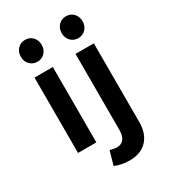

<svg xmlns="http://www.w3.org/2000/svg" viewBox="-229 -873 1041 1180"><g transform="rotate(-30 291.0 -283.0)"><path d="M81 -535H211V0H81ZM220 -687Q220 -654 199 -632Q178 -610 146 -610Q114 -610 93 -632Q72 -654 72 -687Q72 -721 93 -743Q114 -765 146 -765Q178 -765 199 -743Q220 -721 220 -687ZM304 90Q337 91 354.5 68.5Q372 46 372 3V-535H502V23Q502 106 457.5 152.5Q413 199 334 199Q279 199 230 179L258 81Q281 89 304 90ZM510 -687Q510 -654 489 -632Q468 -610 436 -610Q404 -610 383 -632Q362 -654 362 -687Q362 -721 383 -743Q404 -765 436 -765Q468 -765 489 -743Q510 -721 510 -687Z"/></g></svg>

Font: Montserrat arm2 Medium
Style: Regular
Weight: 500
Designer: Julieta Ulanovsky
Foundry: Julieta Ulanovsky
Version: Version 6.000